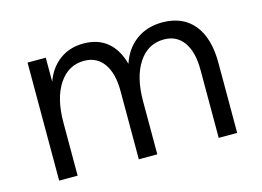

<svg xmlns="http://www.w3.org/2000/svg" viewBox="-75 -641 1053 773"><g transform="rotate(-15 451.5 -254.0)"><path d="M827 0H750V-284Q750 -358 721 -399Q692 -440 639 -440Q572 -440 533 -381Q494 -322 494 -221V0H417V-284Q417 -358 388 -399Q359 -440 306 -440Q240 -440 201 -381Q162 -322 162 -221V0H85V-492H161V-392Q181 -447 222.5 -477.5Q264 -508 322 -508Q382 -508 421 -475.5Q460 -443 476 -382Q496 -442 541.5 -475Q587 -508 650 -508Q735 -508 781 -452Q827 -396 827 -292Z"/></g></svg>

Font: Wix Madefor Text
Style: Regular
Weight: 400
Designer: Dalton Maag Ltd
Foundry: Dalton Maag Ltd
Version: Version 3.100